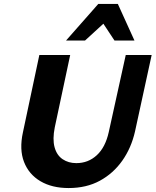

<svg xmlns="http://www.w3.org/2000/svg" viewBox="-20 -936 787 971"><path d="M327 15Q243 15 184.5 -19.5Q126 -54 101.5 -117Q77 -180 96 -267L179 -658H335L257 -292Q245 -232 256 -191.5Q267 -151 296.5 -131Q326 -111 366 -111Q426 -111 469.5 -151Q513 -191 530 -268L616 -658H747L663 -272Q644 -188 598.5 -123.5Q553 -59 485 -22Q417 15 327 15ZM314 -731 477 -916H576L530 -841L410 -731ZM559 -731 487 -840 477 -916H576L660 -731Z"/></svg>

Font: Ysabeau Infant ExtraBold
Style: Italic
Weight: 800
Italic angle: -12°
Designer: Christian Thalmann (Catharsis Fonts)
Version: Version 2.001;gftools[0.9.30]; featfreeze: ss01,ss02,lnum